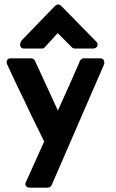

<svg xmlns="http://www.w3.org/2000/svg" viewBox="-20 -682 534 882"><path d="M442 -414Q452 -414 456.5 -405Q461 -396 458 -386L217 169Q215 174 209.5 177Q204 180 199 180H116Q106 180 100.5 173.5Q95 167 97 159L183 -32Q162 -76 140 -119.5Q118 -163 98 -207Q77 -250 55 -296Q33 -342 13 -386Q8 -396 12.5 -405Q17 -414 28 -414H124Q129 -414 134 -410.5Q139 -407 141 -402L246 -174L302 -299L346 -399L345 -398Q346 -403 352 -408.5Q358 -414 364 -414ZM324 -459Q316 -459 310 -465L245 -530L186 -465Q183 -462 179 -460Q177 -459 176 -459H90Q76 -459 73 -471.5Q70 -484 80 -497L232 -654Q247 -669 262 -654L421 -492Q432 -481 427 -470Q422 -459 406 -459Z"/></svg>

Font: Stadtwerke
Style: Bold
Weight: 700
Designer: Santiago Orozco
Foundry: Typemade
Version: Version 1.003